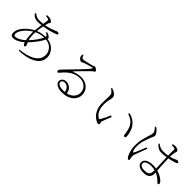

<svg xmlns="http://www.w3.org/2000/svg" viewBox="269 -2101 3461 3461"><g transform="rotate(45 2000.0 -370.5)"><path d="M165 -644 183 -662Q222 -629 250 -620Q278 -611 314 -611Q359 -611 407 -616Q420 -694 420 -716Q420 -729 416 -734Q412 -739 402 -742Q374 -750 343 -752L344 -776Q373 -778 386 -778Q429 -778 457.5 -759Q486 -740 486 -728Q486 -714 477.5 -707Q469 -700 462 -675Q456 -655 448 -623Q522 -637 572.5 -654.5Q623 -672 651.5 -685.5Q680 -699 690 -699Q729 -699 731 -677Q731 -665 714 -656Q681 -641 603.5 -619Q526 -597 440 -584Q426 -517 418 -445Q494 -479 605 -482Q609 -502 596 -514Q583 -526 552 -542L562 -560Q616 -547 648 -516Q663 -500 654 -480Q769 -463 828.5 -393Q888 -323 888 -241Q888 -150 828 -90Q768 -30 666.5 1.5Q565 33 438 37L433 14Q552 2 643 -30Q734 -62 785.5 -117Q837 -172 837 -254Q837 -328 786 -384.5Q735 -441 643 -453Q580 -326 445 -184Q456 -160 463.5 -143Q471 -126 471 -112Q471 -101 464 -96.5Q457 -92 448 -92Q423 -92 406 -147Q292 -50 203 -50Q139 -50 137 -122Q137 -189 176 -248Q215 -307 271 -353.5Q327 -400 382 -428Q389 -504 401 -579Q355 -573 310 -573Q267 -573 234.5 -586Q202 -599 165 -644ZM595 -455Q497 -452 414 -411L412 -360Q412 -272 431 -223Q541 -341 595 -455ZM395 -188Q378 -277 378 -356L379 -392Q286 -334 232 -263Q178 -192 178 -139Q178 -93 216 -96Q256 -96 304.5 -122.5Q353 -149 395 -188Z M1365 -672Q1396 -672 1471 -690Q1546 -708 1583 -719Q1594 -722 1599.5 -727Q1605 -732 1613 -732Q1630 -732 1655.5 -712.5Q1681 -693 1681 -677Q1681 -666 1667.5 -660Q1654 -654 1627 -630Q1516 -522 1397 -396Q1390 -385 1403 -387Q1441 -402 1485.5 -412.5Q1530 -423 1577 -423Q1672 -423 1741.5 -364Q1811 -305 1811 -203Q1809 -142 1774 -91.5Q1739 -41 1674 -10.5Q1609 20 1517 20Q1435 20 1385 -10Q1335 -40 1335 -89Q1335 -125 1364 -151Q1393 -177 1439 -177Q1494 -177 1539.5 -140.5Q1585 -104 1596 -31Q1676 -51 1718.5 -99.5Q1761 -148 1763 -210Q1765 -254 1743 -296Q1721 -338 1677.5 -365.5Q1634 -393 1571 -393Q1498 -393 1438 -367Q1378 -341 1328.5 -297.5Q1279 -254 1237 -200Q1225 -182 1208 -182Q1201 -182 1194.5 -190Q1188 -198 1188 -213Q1188 -231 1213 -257Q1353 -402 1461.5 -513Q1570 -624 1601 -676Q1609 -692 1593 -688Q1518 -669 1421 -637Q1407 -631 1396.5 -623Q1386 -615 1375 -615Q1353 -615 1331.5 -634Q1310 -653 1302 -674Q1295 -698 1299 -727L1319 -730Q1327 -709 1336.5 -690.5Q1346 -672 1365 -672ZM1552 -24Q1541 -85 1507 -114.5Q1473 -144 1429 -144Q1403 -144 1384.5 -129.5Q1366 -115 1366 -90Q1366 -65 1400 -43.5Q1434 -22 1513 -22Z M2172 -534Q2172 -561 2168.5 -578.5Q2165 -596 2148 -614.5Q2131 -633 2093 -659L2104 -676Q2135 -668 2154 -659Q2179 -647 2206 -620.5Q2233 -594 2233 -565Q2233 -533 2219.5 -483Q2206 -433 2206 -363Q2206 -292 2223.5 -243Q2241 -194 2266.5 -165Q2292 -136 2316 -124Q2338 -112 2349 -131Q2397 -213 2438 -315L2467 -302Q2421 -191 2399 -128Q2393 -109 2395 -98.5Q2397 -88 2400.5 -81Q2404 -74 2404 -65Q2404 -50 2390.5 -43Q2377 -36 2352 -46Q2312 -62 2269.5 -99.5Q2227 -137 2197 -202Q2167 -267 2167 -369Q2167 -421 2169.5 -464.5Q2172 -508 2172 -534ZM2637 -552 2647 -579Q2713 -562 2752.5 -537Q2792 -512 2821 -479Q2862 -431 2884.5 -364.5Q2907 -298 2907 -251Q2907 -229 2900 -220Q2893 -211 2880 -211Q2859 -211 2855 -245Q2852 -281 2838.5 -341Q2825 -401 2791 -453Q2762 -492 2722.5 -514.5Q2683 -537 2637 -552Z M3141 -729 3160 -742Q3182 -732 3200 -714Q3214 -701 3236.5 -671.5Q3259 -642 3259 -613Q3259 -599 3249 -578.5Q3239 -558 3220 -511Q3204 -470 3182 -399Q3160 -328 3160 -248Q3160 -202 3166 -176.5Q3172 -151 3182 -135Q3192 -117 3204 -135Q3221 -166 3251.5 -241.5Q3282 -317 3301 -362L3326 -350Q3282 -232 3246 -136Q3229 -96 3229 -70Q3229 -49 3235 -28Q3241 -7 3241 10Q3241 28 3221 30Q3210 30 3200.5 20Q3191 10 3182 -5Q3163 -34 3144 -97.5Q3125 -161 3125 -232Q3125 -330 3142.5 -400Q3160 -470 3175 -515Q3198 -585 3202 -624Q3202 -667 3141 -729ZM3692 -171Q3648 -183 3589 -183Q3541 -183 3496.5 -163.5Q3452 -144 3452 -106Q3452 -70 3483 -53.5Q3514 -37 3562 -37Q3619 -37 3646.5 -51.5Q3674 -66 3683 -94.5Q3692 -123 3692 -165ZM3593 -710 3591 -733Q3627 -743 3657 -743Q3682 -743 3710.5 -728.5Q3739 -714 3739 -698Q3739 -684 3734 -672.5Q3729 -661 3723 -627Q3717 -588 3716 -538Q3780 -554 3808 -569Q3830 -580 3839.5 -585Q3849 -590 3856 -590Q3868 -589 3883 -582.5Q3898 -576 3898 -565Q3898 -544 3859 -533Q3809 -516 3716 -496Q3721 -329 3732 -201Q3793 -184 3833.5 -158.5Q3874 -133 3896 -112Q3927 -86 3927 -60Q3927 -39 3909 -37Q3900 -37 3892 -43.5Q3884 -50 3874 -60Q3819 -119 3735 -157L3736 -120Q3736 -68 3700 -31.5Q3664 5 3575 5Q3509 5 3464 -23Q3419 -51 3419 -101Q3419 -160 3473.5 -188.5Q3528 -217 3607 -217Q3652 -217 3691 -210Q3684 -333 3679 -490Q3616 -479 3557 -479Q3512 -479 3478.5 -495.5Q3445 -512 3404 -558L3420 -574Q3447 -551 3480.5 -535.5Q3514 -520 3561 -520Q3624 -520 3678 -530V-678Q3678 -701 3662 -703Q3635 -710 3593 -710Z"/></g></svg>

Font: Minh Nguyen ExtraLight
Style: Regular
Weight: 250
Designer: Ryoko NISHIZUKA 西塚涼子 (kana & ideographs); Frank Grießhammer (Latin, Greek & Cyrillic); Wenlong ZHANG 张文龙 (bopomofo); San
Foundry: Adobe
Version: Version 1.100;July 7, 2023;FontCreator 14.0.0.2814 64-bit